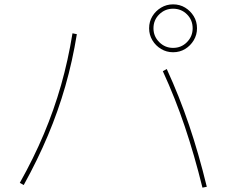

<svg xmlns="http://www.w3.org/2000/svg" viewBox="-20 -855 1040 882"><path d="M910 7Q873 -143 829 -273.5Q785 -404 728 -528L746 -538Q804 -412 848.5 -280.5Q893 -149 930 3ZM71 -15Q135 -129 181.5 -239.5Q228 -350 260.5 -464Q293 -578 313 -702L333 -698Q313 -574 280 -459Q247 -344 200 -232.5Q153 -121 89 -5ZM775 -615Q745 -615 720 -630Q695 -645 680 -670Q665 -695 665 -725Q665 -756 680 -780.5Q695 -805 720 -820Q745 -835 775 -835Q806 -835 830.5 -820Q855 -805 870 -780.5Q885 -756 885 -725Q885 -695 870 -670Q855 -645 830.5 -630Q806 -615 775 -615ZM775 -635Q813 -635 839 -661.5Q865 -688 865 -725Q865 -763 839 -789Q813 -815 775 -815Q738 -815 711.5 -789Q685 -763 685 -725Q685 -688 711.5 -661.5Q738 -635 775 -635Z"/></svg>

Font: M PLUS 1 Thin
Style: Regular
Weight: 100
Designer: Coji Morishita
Foundry: UNDERFOREST DESIGN
Version: Version 1.001